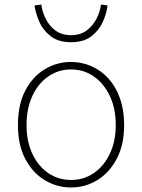

<svg xmlns="http://www.w3.org/2000/svg" viewBox="-20 -813 626 846"><path d="M293 13Q230 13 176.5 -19.5Q123 -52 91 -113.5Q59 -175 59 -262Q59 -351 91 -413Q123 -475 176.5 -507.5Q230 -540 293 -540Q340 -540 382.5 -521.5Q425 -503 457.5 -467.5Q490 -432 508.5 -380Q527 -328 527 -262Q527 -175 494.5 -113.5Q462 -52 409 -19.5Q356 13 293 13ZM293 -20Q349 -20 393.5 -50.5Q438 -81 464 -135.5Q490 -190 490 -262Q490 -335 464 -390Q438 -445 393.5 -476Q349 -507 293 -507Q237 -507 192.5 -476Q148 -445 122.5 -390Q97 -335 97 -262Q97 -190 122.5 -135.5Q148 -81 192.5 -50.5Q237 -20 293 -20ZM293 -627Q238 -627 204 -653Q170 -679 153.5 -716.5Q137 -754 132 -789L162 -793Q166 -761 181.5 -730Q197 -699 224.5 -678.5Q252 -658 293 -658Q334 -658 361.5 -678.5Q389 -699 405 -730Q421 -761 425 -793L454 -789Q450 -754 433 -716.5Q416 -679 382.5 -653Q349 -627 293 -627Z"/></svg>

Font: Noto Sans TC
Style: Regular
Weight: 100
Designer: Ryoko NISHIZUKA 西塚涼子 (kana, bopomofo & ideographs); Paul D. Hunt (Latin, Greek & Cyrillic); Sandoll Communications 산돌커뮤니
Foundry: Adobe
Version: Version 2.004;hotconv 1.0.118;makeotfexe 2.5.65603